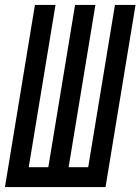

<svg xmlns="http://www.w3.org/2000/svg" viewBox="-29 -755 567 775"><path d="M-9 0 112 -735H195L87 -80H166L274 -735H356L248 -80H327L435 -735H518L397 0Z"/></svg>

Font: Iosevka Term Curly Medium
Style: Italic
Weight: 500
Italic angle: -9°
Designer: Belleve Invis
Foundry: Belleve Invis
Version: Version 32.3.0